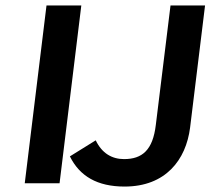

<svg xmlns="http://www.w3.org/2000/svg" viewBox="-20 -674 774 706"><path d="M71 0H199L279 -654H151ZM237 -99C273 -26 338 12 438 12C589 12 664 -86 679 -205L734 -654H607L553 -215C542 -122 503 -89 436 -89C392 -89 355 -110 332 -158Z"/></svg>

Font: Falling Sky
Style: ExtObl
Weight: 400
Designer: Paul D. Hunt
Foundry: Adobe Systems Incorporated
Version: Version 1.02